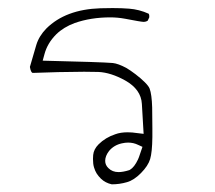

<svg xmlns="http://www.w3.org/2000/svg" viewBox="-20 -304 540 483"><path d="M278.3 128.9Q262.7 128.9 252.9 119.1Q244.6 111.3 244.6 100.6Q244.6 88.4 254.4 75.7Q266.6 61 286.6 56.6Q294.9 54.7 302.2 54.7Q315.9 54.7 327.6 60.5L338.4 65.4Q331.5 86.4 329.6 91.1Q327.6 95.7 327.1 97.2Q317.9 116.7 307.1 123L305.2 124Q289.6 128.9 278.3 128.9ZM55.2 -135.7Q57.6 -121.1 62.5 -120.6Q83.5 -121.6 126.7 -122.6Q169.9 -123.5 191.7 -123.5Q213.4 -123.5 227.5 -123Q258.8 -121.6 294.9 -101.6Q335 -79.1 336.9 -42.5Q338.4 -13.7 341.3 32.7L325.2 30.8Q312.5 28.8 301.3 28.8Q283.2 28.8 270 33.7Q245.1 42 228 59.1Q215.8 71.3 214.4 85.9Q213.9 91.3 213.9 95.7Q213.9 108.9 216.6 117.4Q219.2 126 223.1 132.3Q227.5 139.2 233.9 145.5Q245.1 156.2 261.2 159.7Q280.8 159.7 299.3 154.3Q316.9 149.4 334.7 131.3Q352.5 113.3 357.7 96.2Q362.8 79.1 363.3 41Q363.3 27.3 363.3 18.1Q363.3 -10.7 362.8 -33.7Q361.8 -66.9 356.4 -81.1Q354 -87.4 344.2 -97.2Q334.5 -106.9 321 -117.2Q307.6 -127.4 297.4 -133.3Q277.3 -144 263.7 -145.5Q235.4 -147.9 87.4 -151.4L91.8 -167.5Q99.1 -195.3 121.6 -217.8Q140.1 -235.8 168 -246.1Q208.5 -260.3 257.3 -260.3Q275.9 -260.3 294.9 -256.8Q335 -249 341.1 -249Q347.2 -249 351.6 -252L355.5 -260.3Q355.5 -261.7 355.5 -264.4Q355.5 -267.1 354 -269.5Q330.1 -280.3 304.7 -282.2Q286.6 -283.7 263.2 -283.7Q248.5 -283.7 232.4 -283.2Q145 -280.3 96.7 -232.4Q78.1 -213.4 71.3 -190.9Q63 -163.6 55.2 -135.7Z"/></svg>

Font: NaikaiFont
Style: ExtraLight
Weight: 200
Version: Version 1.89